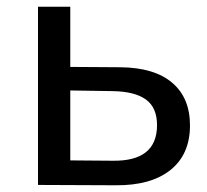

<svg xmlns="http://www.w3.org/2000/svg" viewBox="-20 -550 615 571"><path d="M323 1 93 0V-530H189V-351L338 -350Q439 -349 492 -304Q545 -259 545 -177Q545 -91 487 -44.5Q429 2 323 1ZM315 -72Q447 -70 447 -178Q447 -230 414 -254Q381 -278 315 -279L189 -281V-73Z"/></svg>

Font: Montserrat Medium
Style: Regular
Weight: 500
Designer: Julieta Ulanovsky
Foundry: Julieta Ulanovsky
Version: Version 9.000; ttfautohint (v1.8.4.7-5d5b)